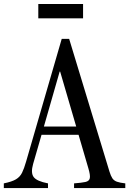

<svg xmlns="http://www.w3.org/2000/svg" viewBox="-38 -960 660 980"><path d="M277 -761.5H315L520.5 -85Q527.5 -62 535.5 -50Q543.5 -38 558.8 -32.5Q574 -27 601.5 -24V0H340V-24Q379 -27 398.2 -31.2Q417.5 -35.5 420.5 -50.8Q423.5 -66 413 -101L363 -272H174L131 -123Q118 -77.5 134 -56.2Q150 -35 207 -24V0H-18.5V-24Q23 -32.5 43.5 -44.8Q64 -57 74.5 -78.2Q85 -99.5 95 -134.5ZM266.5 -594.5 186 -314H351L269 -594.5ZM157.5 -866.5V-939.5H386V-866.5Z"/></svg>

Font: Libre Caslon Condensed
Style: Regular
Weight: 400
Designer: Pablo Impallari, Rodrigo Fuenzalida, Katja Schimmel, Ertekin Erdin
Foundry: Pablo Impallari, Rodrigo Fuenzalida
Version: Version 2.000; ttfautohint (v1.8.4.7-5d5b);gftools[0.9.33]